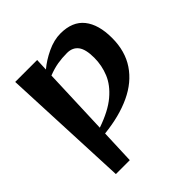

<svg xmlns="http://www.w3.org/2000/svg" viewBox="-207 -720 1083 1083"><g transform="rotate(-45 334.5 -179.0)"><path d="M102 212 68 -557H243L240 -484Q280 -518 335 -544Q390 -570 442 -570Q537 -570 583.5 -511.5Q630 -453 630 -346Q630 -241 580 -166.5Q530 -92 438 -49Q346 -6 221 7L213 212ZM223 -37Q322 -71 378 -118Q434 -165 457 -221Q480 -277 480 -338Q480 -406 457 -436Q434 -466 390 -466Q350 -466 314.5 -460Q279 -454 238 -438Z"/></g></svg>

Font: Reggae One
Style: Regular
Weight: 400
Designer: Fontworks Inc.
Foundry: Fontworks Inc.
Version: Version 1.100